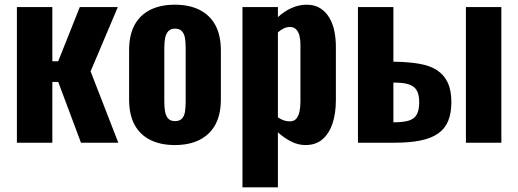

<svg xmlns="http://www.w3.org/2000/svg" viewBox="-20 -608 2208 818"><path d="M52 0V-578H203V-347H228L320 -578H482L366 -304L484 0H325L228 -259H203V0Z M725 10Q663 10 619 -12.5Q575 -35 552.5 -78Q530 -121 530 -185V-393Q530 -457 552.5 -500Q575 -543 619 -565.5Q663 -588 725 -588Q787 -588 831 -565.5Q875 -543 898 -500Q921 -457 921 -393V-185Q921 -121 898 -78Q875 -35 831 -12.5Q787 10 725 10ZM726 -92Q745 -92 755 -102.5Q765 -113 768 -131.5Q771 -150 771 -174V-403Q771 -428 768 -446Q765 -464 755 -475Q745 -486 726 -486Q707 -486 697 -475Q687 -464 683.5 -446Q680 -428 680 -403V-174Q680 -150 683.5 -131.5Q687 -113 697 -102.5Q707 -92 726 -92Z M1013 190V-578H1164V-535Q1191 -560 1222.5 -574Q1254 -588 1286 -588Q1321 -588 1345 -572.5Q1369 -557 1384 -531Q1399 -505 1405 -473Q1411 -441 1411 -408V-182Q1411 -126 1397 -83Q1383 -40 1354.5 -15Q1326 10 1281 10Q1250 10 1220.5 -5Q1191 -20 1164 -44V190ZM1214 -91Q1233 -91 1242.5 -102.5Q1252 -114 1256 -133Q1260 -152 1260 -175V-417Q1260 -438 1256 -455Q1252 -472 1242 -482.5Q1232 -493 1215 -493Q1201 -493 1188 -486.5Q1175 -480 1164 -470V-108Q1176 -100 1188 -95.5Q1200 -91 1214 -91Z M1505 0V-578H1656V-345Q1657 -345 1658 -345Q1659 -345 1660.5 -345Q1662 -345 1663 -345Q1723 -344 1768 -336Q1813 -328 1842.5 -308.5Q1872 -289 1887.5 -256Q1903 -223 1903 -173Q1903 -126 1889.5 -93Q1876 -60 1847 -39.5Q1818 -19 1772 -9.5Q1726 0 1662 0ZM1656 -87H1659Q1699 -87 1722.5 -94.5Q1746 -102 1756 -121Q1766 -140 1766 -172Q1766 -204 1756 -222Q1746 -240 1723.5 -248Q1701 -256 1662 -256Q1661 -256 1659 -256Q1657 -256 1656 -256ZM1965 0V-578H2116V0Z"/></svg>

Font: Oswald SemiBold
Style: Regular
Weight: 600
Designer: Vernon Adams
Foundry: Vernon Adams
Version: Version 4.100; ttfautohint (v1.8.1.43-b0c9)